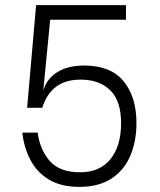

<svg xmlns="http://www.w3.org/2000/svg" viewBox="-20 -720 626 750"><path d="M290 10Q219 10 172 -18Q125 -46 99.5 -94Q74 -142 67 -202H127Q136 -135 174.5 -91Q213 -47 293 -47Q370 -47 411.5 -98.5Q453 -150 453 -239Q453 -326 410.5 -367.5Q368 -409 295 -409Q236 -409 199 -381Q162 -353 145 -299H86L121 -700H472V-643H176L149 -366Q162 -412 203.5 -438Q245 -464 309 -464Q412 -464 462.5 -403Q513 -342 513 -239Q513 -168 489 -111.5Q465 -55 415.5 -22.5Q366 10 290 10Z"/></svg>

Font: Haskoy Light
Style: Regular
Weight: 300
Designer: Ertekin Erdin
Foundry: Ertekin Erdin
Version: Version 2.000; ttfautohint (v1.8.4.7-5d5b)